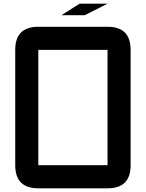

<svg xmlns="http://www.w3.org/2000/svg" viewBox="-20 -1020 790 1040"><path d="M562.5 0H187.5Q62.5 0 62.5 -125V-750Q62.5 -875 187.5 -875H562.5Q687.5 -875 687.5 -750V-125Q687.5 0 562.5 0ZM562.5 -125V-750H187.5V-125ZM312.5 -937.5 411.1 -1000H562.5L438.5 -937.5Z"/></svg>

Font: Oldtimer
Style: Regular
Weight: 400
Designer: GGBotNet
Foundry: GGBotNet
Version: 1.00